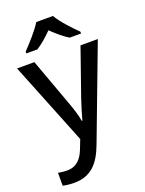

<svg xmlns="http://www.w3.org/2000/svg" viewBox="-182 -852 891 1177"><g transform="rotate(-20 264.0 -263.0)"><path d="M318 -766H209C182 -721 123 -656 86 -618V-606H158C193 -628 227 -658 262 -693C298 -658 334 -627 369 -606H443V-618C405 -655 343 -721 318 -766ZM1 -539 217 0 194 59C172 116 138 154 77 154C54 154 32 151 18 148V232C35 236 59 240 92 240C203 240 259 174 299 67L528 -539H415L308 -233C292 -185 276 -133 268 -101H264C258 -141 243 -185 226 -232L114 -539Z"/></g></svg>

Font: Noto Sans Lao UI Med
Style: Regular
Weight: 500
Designer: Monotype Design Team
Foundry: Monotype Imaging Inc.
Version: Version 2.000